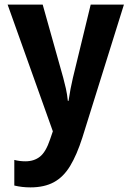

<svg xmlns="http://www.w3.org/2000/svg" viewBox="-20 -566 570 832"><path d="M112 246Q93 246 76 244Q59 242 42 238V127Q65 133 90 133Q128 133 153.5 112.5Q179 92 197 38L209 3L13 -546H165L254 -229Q260 -207 265.5 -182.5Q271 -158 274 -129H277Q285 -183 296 -229L373 -546H517L337 30Q313 105 284 153Q255 201 213.5 223.5Q172 246 112 246Z"/></svg>

Font: Noto Sans Mono Condensed
Style: Bold
Weight: 700
Width: 3
Designer: Monotype Design Team
Foundry: Monotype Imaging Inc.
Version: Version 2.014